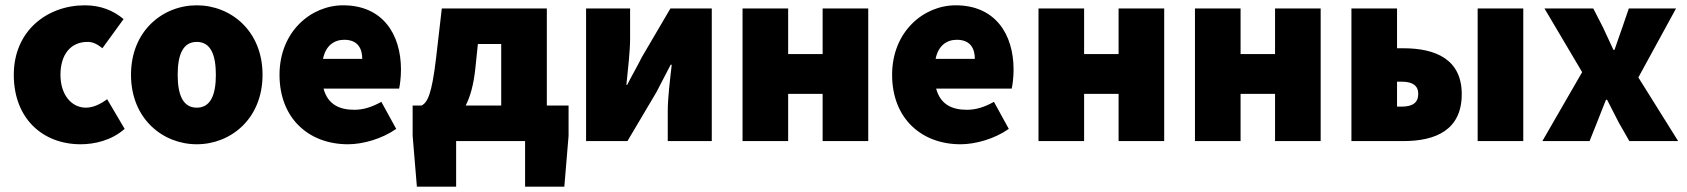

<svg xmlns="http://www.w3.org/2000/svg" viewBox="-20 -532 6362 724"><path d="M284 12C336 12 400 -2 450 -46L384 -158C360 -140 332 -126 304 -126C250 -126 208 -174 208 -250C208 -326 246 -374 310 -374C328 -374 344 -368 366 -350L446 -460C408 -492 360 -512 300 -512C158 -512 32 -416 32 -250C32 -84 142 12 284 12Z M722 12C850 12 970 -84 970 -250C970 -416 850 -512 722 -512C594 -512 474 -416 474 -250C474 -84 594 12 722 12ZM722 -126C670 -126 650 -174 650 -250C650 -326 670 -374 722 -374C774 -374 794 -326 794 -250C794 -174 774 -126 722 -126Z M1292 12C1348 12 1420 -8 1474 -46L1418 -148C1382 -128 1350 -118 1316 -118C1260 -118 1216 -138 1200 -198H1485C1488 -210 1492 -240 1492 -270C1492 -404 1422 -512 1274 -512C1152 -512 1034 -412 1034 -250C1034 -84 1146 12 1292 12ZM1198 -310C1208 -360 1240 -382 1278 -382C1330 -382 1346 -348 1346 -310Z M1700 0H1960V172H2108L2124 -20V-134H2042V-500H1646L1624 -310C1608 -176 1592 -146 1570 -134H1536V-20L1552 172H1700ZM1772 -270 1782 -366H1870V-134H1736C1754 -169 1766 -215 1772 -270Z M2190 0H2346L2455 -184C2469 -212 2494 -258 2509 -288H2513C2506 -227 2498 -162 2498 -113V0H2664V-500H2508L2400 -316C2386 -287 2360 -242 2345 -212H2342C2348 -272 2356 -338 2356 -387V-500H2190Z M2780 0H2952V-178H3082V0H3254V-500H3082V-328H2952V-500H2780Z M3602 12C3658 12 3730 -8 3784 -46L3728 -148C3692 -128 3660 -118 3626 -118C3570 -118 3526 -138 3510 -198H3795C3798 -210 3802 -240 3802 -270C3802 -404 3732 -512 3584 -512C3462 -512 3344 -412 3344 -250C3344 -84 3456 12 3602 12ZM3508 -310C3518 -360 3550 -382 3588 -382C3640 -382 3656 -348 3656 -310Z M3896 0H4068V-178H4198V0H4370V-500H4198V-328H4068V-500H3896Z M4486 0H4658V-178H4788V0H4960V-500H4788V-328H4658V-500H4486Z M5076 0H5272C5394 0 5492 -42 5492 -177C5492 -308 5394 -350 5272 -350H5248V-500H5076ZM5248 -130V-224H5266C5308 -224 5328 -208 5328 -178C5328 -146 5308 -130 5266 -130ZM5552 0H5724V-500H5552Z M5796 0H5974L6002 -70C6013 -99 6025 -128 6036 -156H6040C6055 -128 6069 -98 6084 -70L6124 0H6308L6158 -240L6300 -500H6122L6098 -430C6089 -402 6077 -372 6068 -344H6064C6051 -372 6037 -402 6024 -430L5988 -500H5804L5946 -260Z"/></svg>

Font: Giro Sans Black
Style: Regular
Weight: 900
Designer: Paul D. Hunt
Foundry: Adobe Systems Incorporated
Version: Version 1.000;PS 1.0;hotconv 1.0.88;makeotf.lib2.5.647800